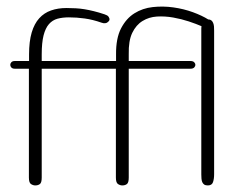

<svg xmlns="http://www.w3.org/2000/svg" viewBox="-20 -564 736 584"><path d="M332.5 -355H106.9V-23.9Q106.9 -8.3 101.3 -4.2Q95.7 0 87.4 0Q80.6 0 74.2 -4.2Q67.9 -8.3 67.9 -23.9V-355H24.9Q18.1 -355 14.6 -358.6Q11.2 -362.3 11.2 -366.7Q11.2 -371.1 14.6 -374.8Q18.1 -378.4 24.9 -378.4H68.4V-398.4Q68.4 -438 76.4 -465.1Q84.5 -492.2 99.4 -508.5Q114.3 -524.9 135.3 -532.2Q156.2 -539.6 182.6 -539.6Q197.3 -539.6 210.4 -538.8Q223.6 -538.1 237.1 -535.9Q250.5 -533.7 265.4 -530Q280.3 -526.4 297.9 -520.5Q302.2 -519 305.4 -517.3Q308.6 -515.6 310.5 -512.7Q316.9 -502.9 307.6 -496.6Q305.2 -494.1 300 -493.4Q294.9 -492.7 288.6 -495.1Q262.2 -504.4 237.5 -507.8Q212.9 -511.2 189.5 -511.2Q170.4 -511.2 155 -507.1Q139.6 -502.9 128.9 -490.7Q118.2 -478.5 112.5 -456.3Q106.9 -434.1 106.9 -398.4V-378.4H333V-398.4Q332.5 -447.3 348.1 -477.5Q363.8 -507.8 388.7 -523.4Q413.6 -539.1 444.8 -542.5Q476.1 -545.9 507.3 -541.5Q538.6 -537.1 566.7 -526.9Q594.7 -516.6 613.3 -504.9Q619.1 -504.9 622.8 -502Q626.5 -499 628.4 -494.1Q630.4 -489.3 630.9 -483.2Q631.3 -477.1 631.3 -470.7V-34.2Q631.3 -20 627.9 -10Q624.5 0 612.3 0Q605 0 601.1 -2.7Q597.2 -5.4 595.2 -10Q593.3 -14.6 592.8 -20.8Q592.3 -26.9 592.3 -33.2V-469.7Q592.3 -473.6 592.3 -477.3Q592.3 -481 592.8 -484.4Q577.1 -491.2 554.4 -498.8Q531.7 -506.3 506.8 -510.7Q481.9 -515.1 457.5 -513.7Q433.1 -512.2 413.6 -500.2Q394 -488.3 382.3 -464.1Q370.6 -439.9 371.6 -398.4V-378.4H559.6Q566.9 -378.4 570.6 -374.8Q574.2 -371.1 574.2 -366.7Q574.2 -362.3 570.6 -358.6Q566.9 -355 559.6 -355H371.6V-23.9Q371.6 -8.3 366 -4.2Q360.4 0 352.1 0Q345.2 0 338.9 -4.2Q332.5 -8.3 332.5 -23.9Z"/></svg>

Font: Gruppo
Style: Regular
Weight: 400
Foundry: Vernon Adams
Version: Version 1.000